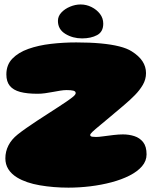

<svg xmlns="http://www.w3.org/2000/svg" viewBox="-20 -806 722 860"><path d="M286.5 34.5Q220 34.5 158.5 24Q97 13.5 56.5 -11Q30.5 -27 17.2 -48.5Q4 -70 4 -96.5Q4 -127.5 17.8 -154.5Q31.5 -181.5 59 -203.5Q76.5 -217.5 98.8 -233Q121 -248.5 145.2 -264.5Q169.5 -280.5 193.8 -296Q218 -311.5 239.8 -325.8Q261.5 -340 278.5 -351.5Q299 -365.5 309 -374.2Q319 -383 319 -389Q319 -397 308.8 -399.8Q298.5 -402.5 278.5 -402.5Q266 -402.5 250.2 -400Q234.5 -397.5 217.2 -394.2Q200 -391 182.5 -388.5Q165 -386 148.5 -386Q101.5 -386 70.5 -394.2Q39.5 -402.5 24 -421.5Q8.5 -440.5 8.5 -472.5Q8.5 -515.5 35.2 -543.2Q62 -571 107 -587Q152 -603 207.8 -609.5Q263.5 -616 321.5 -616Q383 -616 431.2 -611.5Q479.5 -607 514.2 -598.2Q549 -589.5 570 -576Q602 -556 618 -531.8Q634 -507.5 634 -478.5Q634 -450.5 619.8 -426Q605.5 -401.5 584 -379.8Q562.5 -358 540 -339Q529 -329.5 518 -320.2Q507 -311 496 -301.8Q485 -292.5 474 -283.2Q463 -274 452 -264.8Q441 -255.5 430 -246.5Q405 -226 394.5 -216Q384 -206 384 -201.5Q384 -198.5 386 -196.5Q388 -194.5 394 -193.5Q400 -192.5 411 -192.5Q422 -192.5 443.2 -195.5Q464.5 -198.5 488.2 -201.2Q512 -204 530.5 -204Q558 -204 582 -196.2Q606 -188.5 621.2 -169.2Q636.5 -150 636.5 -114.5Q636.5 -85 616 -61.2Q595.5 -37.5 560 -19.5Q524.5 -1.5 479.2 10.5Q434 22.5 384.5 28.5Q335 34.5 286.5 34.5ZM347.5 -634Q306 -634 272.8 -654.2Q239.5 -674.5 239.5 -712.5Q239.5 -733.5 255 -750Q270.5 -766.5 294 -776.2Q317.5 -786 341 -786Q366.5 -786 389.8 -774.5Q413 -763 427.8 -743.8Q442.5 -724.5 442.5 -700Q442.5 -663.5 415 -648.8Q387.5 -634 347.5 -634Z"/></svg>

Font: Gluten Black
Style: Regular
Weight: 900
Designer: Tyler Finck
Foundry: Etcetera Type Company
Version: Version 1.300